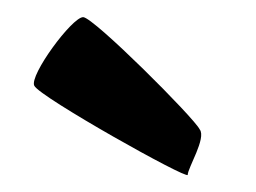

<svg xmlns="http://www.w3.org/2000/svg" viewBox="-20 -790 299 224"><path d="M20 -690C26 -677 199 -580 199 -586C199 -594 221 -629 213 -639C207 -652 89 -770 77 -770C64 -770 14 -702 20 -690Z"/></svg>

Font: Ampere
Style: SCUltCnd
Weight: 400
Version: Version 1